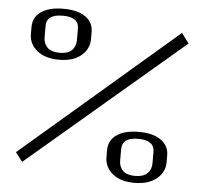

<svg xmlns="http://www.w3.org/2000/svg" viewBox="-53 -806 918 861"><g transform="rotate(5 406.0 -375.0)"><path d="M42 -90.8 737.3 -688.5 770.5 -643.6 73.2 -49.8ZM656.2 -93.8V-145.5Q656.2 -198.2 583 -198.2Q510.7 -198.2 510.7 -145.5V-93.8Q510.7 -66.4 528.3 -48.8Q545.9 -31.2 583 -31.2Q620.1 -31.2 638.2 -48.8Q656.2 -66.4 656.2 -93.8ZM718.8 -104.5Q718.8 -59.6 682.1 -29.8Q645.5 0 583 0Q519.5 0 483.9 -29.8Q448.2 -59.6 448.2 -104.5V-135.7Q448.2 -179.7 483.9 -204.6Q519.5 -229.5 583 -229.5Q647.5 -229.5 683.1 -204.1Q718.8 -178.7 718.8 -135.7ZM270.5 -614.3V-667Q270.5 -718.8 198.2 -718.8Q125 -718.8 125 -667V-614.3Q125 -586.9 143.1 -569.3Q161.1 -551.8 198.2 -551.8Q235.4 -551.8 252.9 -569.3Q270.5 -586.9 270.5 -614.3ZM333 -625Q333 -580.1 296.9 -550.3Q260.7 -520.5 198.2 -520.5Q134.8 -520.5 98.6 -550.3Q62.5 -580.1 62.5 -625V-656.2Q62.5 -700.2 98.1 -725.1Q133.8 -750 198.2 -750Q262.7 -750 297.9 -725.1Q333 -700.2 333 -656.2Z"/></g></svg>

Font: okolaks
Style: Bold
Weight: 600
Width: 8
Version: Version 000.6.0